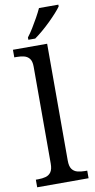

<svg xmlns="http://www.w3.org/2000/svg" viewBox="-104 -1002 518 1045"><g transform="rotate(-10 155.0 -479.5)"><path d="M13 0V-42H26Q49 -42 67.5 -47Q86 -52 97 -67.5Q108 -83 108 -114V-650Q108 -680 96.5 -694.5Q85 -709 66.5 -713.5Q48 -718 26 -718H13V-760H202V-114Q202 -83 213 -67.5Q224 -52 243 -47Q262 -42 284 -42H297V0ZM105 -812Q120 -831 136 -857Q152 -883 167 -910Q182 -937 192 -959H299V-949Q290 -936 272 -916Q254 -896 231.5 -874Q209 -852 186 -832.5Q163 -813 143 -799H105Z"/></g></svg>

Font: Noto Serif Armenian
Style: Regular
Weight: 400
Designer: Monotype Design Team
Foundry: Monotype Imaging Inc.
Version: Version 2.007